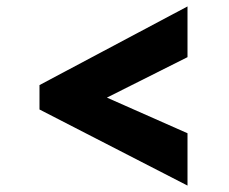

<svg xmlns="http://www.w3.org/2000/svg" viewBox="-20 -682 712 598"><path d="M103 -341V-417L564 -662V-504L313 -378L564 -267V-104Z"/></svg>

Font: Merriweather Sans Black
Style: Regular
Weight: 900
Designer: Eben Sorkin
Foundry: Eben Sorkin
Version: Version 1.008; ttfautohint (v1.7.19-72a1) -l 8 -r 50 -G 200 